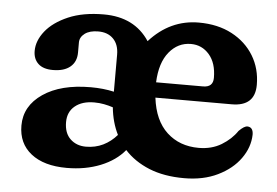

<svg xmlns="http://www.w3.org/2000/svg" viewBox="-41 -522 851 589"><g transform="rotate(5 384.5 -228.0)"><path d="M742.5 -293Q742.5 -227 671 -227H436Q444.5 -157 483.5 -121Q522.5 -85 581.5 -85Q621.5 -85 651.5 -103.2Q681.5 -121.5 699 -147.5Q715.5 -164 725.5 -163.5Q743 -162.5 743 -139.5Q742 -100.5 717.2 -66Q692.5 -31.5 648.2 -10Q604 11.5 545 11.5Q483 11.5 437 -7.2Q391 -26 361 -59Q334 -26 287.5 -7.2Q241 11.5 183.5 11.5Q113 11.5 73.5 -19.8Q34 -51 34 -106Q34 -166.5 89 -204Q144 -241.5 236 -241.5Q274.5 -241.5 307.5 -234V-348Q307.5 -379 290.5 -396.5Q273.5 -414 244 -414Q217.5 -414 202.5 -402.8Q187.5 -391.5 187.5 -375V-344.5Q187.5 -315.5 168.5 -299.8Q149.5 -284 115 -284Q85 -284 69.8 -298.5Q54.5 -313 54.5 -337.5Q54.5 -369 78.2 -398.8Q102 -428.5 147.2 -448Q192.5 -467.5 256.5 -467.5Q351 -467.5 397 -397.5Q460.5 -468 549 -468Q607.5 -468 651 -445Q694.5 -422 718.5 -382.5Q742.5 -343 742.5 -293ZM530.5 -400.5Q490.5 -400.5 463.5 -367.5Q436.5 -334.5 434 -274H578.5Q609.5 -274 609.5 -303Q609.5 -348.5 587 -374.5Q564.5 -400.5 530.5 -400.5ZM169.5 -128.5Q169.5 -94.5 188.5 -76.5Q207.5 -58.5 236.5 -58.5Q265.5 -58.5 289.5 -70.2Q313.5 -82 331.5 -103Q313 -140 308.5 -186Q295 -190.5 280.8 -193.2Q266.5 -196 250.5 -196Q213.5 -196 191.5 -178Q169.5 -160 169.5 -128.5Z"/></g></svg>

Font: Fraunces 72pt S100 SemiBold
Style: Regular
Weight: 600
Version: Version 1.000; ttfautohint (v1.8.3)